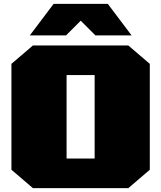

<svg xmlns="http://www.w3.org/2000/svg" viewBox="-20 -972 833 992"><path d="M134 -789 257 -952H537L660 -789H473L397 -865L321 -789ZM150 0 39 -95V-642L150 -737H643L754 -642V-95L643 0ZM324 -153H469V-584H324Z"/></svg>

Font: Tomorrow ExtraBold
Style: Regular
Weight: 800
Designer: Tony de Marco, Monica Rizzolli
Foundry: Just in Type
Version: Version 2.002